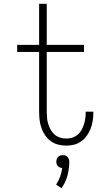

<svg xmlns="http://www.w3.org/2000/svg" viewBox="-20 -755 540 1006"><path d="M327 8Q305 8 284 2.5Q263 -3 246 -15.5Q229 -28 216.5 -46Q204 -64 197 -84.5Q190 -105 187.5 -126Q185 -147 185 -169V-483H70V-520H185V-735H225V-520H420V-483H225V-169Q225 -153 226.5 -136.5Q228 -120 233 -104.5Q238 -89 246 -74.5Q254 -60 266.5 -49.5Q279 -39 294.5 -34Q310 -29 327 -29Q343 -29 358 -33.5Q373 -38 385.5 -48Q398 -58 406 -72Q414 -86 419 -101Q424 -116 426.5 -131.5Q429 -147 429 -163V-170H469V-161Q469 -141 465.5 -120Q462 -99 454.5 -80Q447 -61 434.5 -43.5Q422 -26 405 -14Q388 -2 368 3Q348 8 327 8ZM302 231 274 212Q287 193 295 170.5Q303 148 306 125Q300 125 294 122.5Q288 120 283.5 115.5Q279 111 277 104.5Q275 98 275 92Q275 85 277.5 78.5Q280 72 284.5 67Q289 62 295.5 60Q302 58 309 58Q316 58 322.5 60Q329 62 333.5 67Q338 72 340.5 78.5Q343 85 343 92Q343 129 333.5 165Q324 201 302 231Z"/></svg>

Font: Iosevka Extralight
Style: Regular
Weight: 200
Monospace: yes
Designer: Belleve Invis
Foundry: Belleve Invis
Version: Version 32.0.1; ttfautohint (v1.8.4)